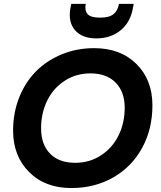

<svg xmlns="http://www.w3.org/2000/svg" viewBox="-20 -954 825 981"><path d="M758.8 -416Q758.8 -294.4 706.1 -198Q653.3 -101.6 558.6 -47.4Q463.9 6.8 344.2 6.8Q210.4 6.8 128.7 -75Q46.9 -156.7 46.9 -287.1Q46.9 -377.4 77.9 -455.6Q108.9 -533.7 163.6 -589.1Q218.3 -644.5 295.2 -676.3Q372.1 -708 460.9 -708Q595.7 -708 677.2 -627Q758.8 -545.9 758.8 -416ZM189.9 -298.8Q189.9 -216.3 235.6 -169.2Q281.2 -122.1 363.8 -122.1Q438.5 -122.1 497.1 -160.9Q555.7 -199.7 586.4 -263.4Q617.2 -327.1 617.2 -402.8Q617.2 -484.9 570.8 -532Q524.4 -579.1 441.9 -579.1Q367.7 -579.1 309.3 -540.5Q251 -502 220.5 -438.5Q189.9 -375 189.9 -298.8ZM659.2 -913.1Q646.5 -840.3 596.2 -799.1Q545.9 -757.8 472.2 -757.8Q399.4 -757.8 363.3 -799.6Q327.1 -841.3 339.8 -913.1L344.2 -934.1H418Q411.6 -899.4 428 -881.6Q444.3 -863.8 491.2 -863.8Q537.6 -863.8 559.6 -881.3Q581.5 -898.9 587.9 -934.1H663.1Z"/></svg>

Font: SVN-Poppins SemiBold
Style: Italic
Weight: 600
Italic angle: -10°
Designer: Ninad Kale (Devanagari), Jonny Pinhorn (Latin)
Foundry: Indian Type Foundry
Version: Version 3.002 2017